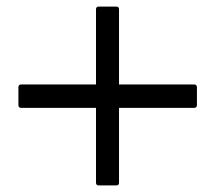

<svg xmlns="http://www.w3.org/2000/svg" viewBox="-20 -660 655 584"><path d="M342 -403V-632C342 -637 339 -640 334 -640H280C275 -640 272 -637 272 -632V-403H44C39 -403 36 -400 36 -395V-340C36 -335 39 -332 44 -332H272V-104C272 -99 275 -96 280 -96H334C339 -96 342 -99 342 -104V-332H571C576 -332 579 -335 579 -340V-395C579 -400 576 -403 571 -403Z"/></svg>

Font: Shippori Mincho OTF
Style: Bold
Weight: 800
Designer: FONTDASU
Foundry: FONTDASU / Google Inc. / but / Adobe
Version: Version 3.300;hotconv 1.0.109;makeotfexe 2.5.65596